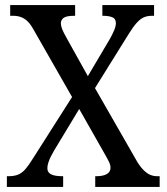

<svg xmlns="http://www.w3.org/2000/svg" viewBox="-20 -734 655 754"><path d="M7 0V-42H13Q35 -42 50.5 -48Q66 -54 79.5 -69.5Q93 -85 109 -111L263 -353L111 -619Q100 -639 88 -650.5Q76 -662 62 -667Q48 -672 32 -672H20V-714H275V-672H272Q240 -672 229.5 -663.5Q219 -655 219 -643Q219 -633 224 -620Q229 -607 242 -584L325 -435L412 -582Q422 -600 428.5 -615.5Q435 -631 435 -643Q435 -661 420.5 -666.5Q406 -672 385 -672H382V-714H585V-672H577Q559 -672 545 -666Q531 -660 517 -644.5Q503 -629 485 -600L353 -388L521 -95Q534 -75 547 -63Q560 -51 572 -46.5Q584 -42 595 -42H607V0H354V-42H358Q385 -42 399.5 -50.5Q414 -59 414 -75Q414 -86 408 -98.5Q402 -111 383 -144L291 -306L192 -142Q186 -132 180 -120Q174 -108 170 -96Q166 -84 166 -73Q166 -57 180.5 -49.5Q195 -42 225 -42H228V0Z"/></svg>

Font: Noto Serif SemiCondensed
Style: Regular
Weight: 400
Width: 4
Designer: Monotype Design Team
Foundry: Monotype Imaging Inc.
Version: Version 2.013